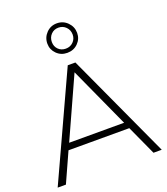

<svg xmlns="http://www.w3.org/2000/svg" viewBox="-170 -1088 1046 1205"><g transform="rotate(-20 352.5 -485.5)"><path d="M555 -197H149L60 0H5L327 -700H378L700 0H645ZM536 -240 352 -644 169 -240ZM253 -871Q253 -912 281.5 -941.5Q310 -971 352 -971Q394 -971 423 -941.5Q452 -912 452 -871Q452 -831 423.5 -802.5Q395 -774 352 -774Q310 -774 281.5 -802.5Q253 -831 253 -871ZM422 -871Q422 -901 402 -921.5Q382 -942 352 -942Q322 -942 302.5 -921.5Q283 -901 283 -871Q283 -841 302.5 -821.5Q322 -802 352 -802Q382 -802 402 -822Q422 -842 422 -871Z"/></g></svg>

Font: Idrija Light
Style: Regular
Weight: 300
Designer: Julieta Ulanovsky
Foundry: Julieta Ulanovsky
Version: Version 7.200